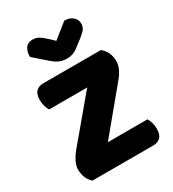

<svg xmlns="http://www.w3.org/2000/svg" viewBox="-203 -964 967 1074"><g transform="rotate(-30 280.0 -427.0)"><path d="M308 -466H62Q55 -477 49 -496Q43 -515 43 -536Q43 -575 60.5 -592Q78 -609 106 -609H479Q523 -573 523 -513Q523 -488 511.5 -463.5Q500 -439 482 -417L255 -143H511Q518 -132 524 -113Q530 -94 530 -73Q530 -34 512.5 -17Q495 0 467 0H73Q56 -14 45 -38Q34 -62 34 -93Q34 -118 47 -144Q60 -170 78 -192ZM289 -778 384 -854Q417 -854 437.5 -836.5Q458 -819 458 -793Q458 -773 448.5 -759Q439 -745 412 -724L357 -682Q345 -673 329 -667.5Q313 -662 293 -662Q266 -662 244.5 -671Q223 -680 197 -703L116 -774Q116 -808 130.5 -829.5Q145 -851 176 -851Q196 -851 213.5 -842Q231 -833 263 -803Z"/></g></svg>

Font: Baloo Bhai
Style: Regular
Weight: 400
Designer: Supriya Tembe, Noopur Datye and Ek Type
Foundry: Ek Type
Version: Version 1.100;PS 1.000;hotconv 1.0.88;makeotf.lib2.5.647800;